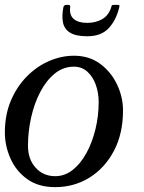

<svg xmlns="http://www.w3.org/2000/svg" viewBox="-22 -759 590 789"><path d="M-2 -215Q-2 -286.5 22.2 -344.2Q46.5 -402 87.2 -443.8Q128 -485.5 178.8 -507.8Q229.5 -530 282 -530Q344.5 -530 389.5 -496.8Q434.5 -463.5 459 -411.8Q483.5 -360 483.5 -305Q483.5 -210 446.2 -139.2Q409 -68.5 345.8 -29.2Q282.5 10 204.5 10Q135.5 10 89.5 -23.2Q43.5 -56.5 20.8 -108.2Q-2 -160 -2 -215ZM93 -160Q93 -104.5 124.5 -69.8Q156 -35 205 -35Q244 -35 276.5 -60.5Q309 -86 333 -129.8Q357 -173.5 370.2 -228Q383.5 -282.5 383.5 -340Q383.5 -377 371.8 -410.2Q360 -443.5 337.2 -464.2Q314.5 -485 281.5 -485Q237.5 -485 202.5 -456.2Q167.5 -427.5 143 -380.2Q118.5 -333 105.8 -275.5Q93 -218 93 -160ZM337 -610Q289 -610 265.5 -625Q242 -640 236.8 -666.8Q231.5 -693.5 238.5 -729.5Q240.5 -739 252 -739H259Q267.5 -739 266.5 -731Q262 -697.5 280.8 -681.2Q299.5 -665 336 -665Q370.5 -665 396.5 -679.5Q422.5 -694 433.5 -724.5Q436 -731.5 436.8 -735.2Q437.5 -739 446.5 -739H460Q468 -739 468.8 -736.8Q469.5 -734.5 467.5 -727Q454.5 -674.5 423.8 -642.2Q393 -610 337 -610Z"/></svg>

Font: Besley
Style: Italic
Weight: 400
Italic angle: -13°
Designer: Owen Earl
Foundry: indestructible type*
Version: Version 4.000; ttfautohint (v1.8.4.7-5d5b)